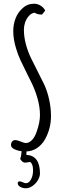

<svg xmlns="http://www.w3.org/2000/svg" viewBox="-20 -789 347 1028"><path d="M55 9Q39 0 39 -12Q39 -24 45 -31.5Q51 -39 62 -39Q72 -39 91 -31Q112 -23 117 -23Q136 -23 151.5 -39.5Q167 -56 176 -83Q194 -133 194 -173Q194 -216 180.5 -263.5Q167 -311 144 -356L128 -388Q103 -438 89.5 -467Q76 -496 66 -530Q51 -578 51 -623Q51 -659 63.5 -691Q76 -723 101 -745Q126 -769 163 -769Q181 -769 198 -758.5Q215 -748 222 -732L205 -711Q179 -711 166 -721Q148 -719 134.5 -703.5Q121 -688 114 -668Q108 -649 108 -630Q108 -592 118.5 -552.5Q129 -513 146 -478L216 -338Q233 -302 243 -257Q253 -212 253 -167Q253 -101 221 -43Q204 -13 177 4.5Q150 22 117 22Q81 22 55 9ZM75 192Q75 182 86 182Q90 182 102 187Q114 192 118 192Q135 192 146 171.5Q157 151 157 123Q157 90 142 78L129 80L115 82Q100 82 88 62Q96 41 96 4V-7L125 -11Q121 19 121 40Q194 44 194 140Q194 156 183.5 174.5Q173 193 155 206Q137 219 118 219Q102 219 88.5 211.5Q75 204 75 192Z"/></svg>

Font: Amatic SC
Style: Bold
Weight: 700
Designer: Multiple Designers
Foundry: Vernon Adams
Version: Version 2.505